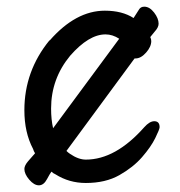

<svg xmlns="http://www.w3.org/2000/svg" viewBox="-20 -524 540 575"><path d="M296 -421Q246 -421 190 -357Q133 -288 133 -199Q133 -166 139 -140L337 -408Q317 -421 296 -421ZM121 12Q111 31 96.5 31Q82 31 67.5 14Q53 -3 53 -18Q53 -28 64 -41Q82 -61 85 -65Q81 -71 79 -78Q53 -127 53 -194Q53 -311 128 -403Q128 -403 129 -403Q207 -492 294 -492Q346 -492 380 -470L396 -495Q401 -504 412 -504Q428 -504 441.5 -486.5Q455 -469 455 -453Q455 -442 443 -429Q437 -422 430 -413Q433 -407 433 -401Q433 -384 417.5 -366.5Q402 -349 386 -349Q385 -349 383 -349L179 -72Q184 -67 190 -63Q215 -46 237 -46Q326 -46 412 -143Q428 -161 442 -161Q458 -161 458 -143Q458 -137 445 -110.5Q432 -84 405.5 -53.5Q379 -23 337.5 0.5Q296 24 237 24Q187 24 146 -2Q139 -5 134 -10Q129 -3 121 12Z"/></svg>

Font: Moon Stars Kai HW
Style: Bold
Weight: 700
Designer: GuiWonder
Version: Version 1.101